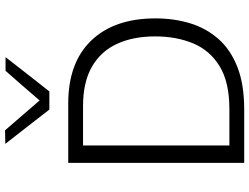

<svg xmlns="http://www.w3.org/2000/svg" viewBox="-136 -874 1009 778"><g transform="rotate(-90 369.0 -484.5)"><path d="M98.5 0V-713H339.5Q505 -713 594.5 -619.5Q684 -526 684 -359.5Q684 -284 664 -218.8Q644 -153.5 600.5 -104.2Q557 -55 486.8 -27.5Q416.5 0 315.5 0ZM169 -60H316.5Q425.5 -60 490 -99.5Q554.5 -139 582.8 -207Q611 -275 611 -361Q611 -449.5 581 -515Q551 -580.5 488.5 -616.8Q426 -653 328 -653H169ZM314.5 -789.5Q280 -834 245.2 -878.8Q210.5 -923.5 175.5 -968L230.5 -969Q261 -933.5 291 -899Q321 -864.5 351.5 -829Q382 -864 411.5 -898.5Q441 -932.5 471.5 -967H527Q492.5 -923 458 -878.5Q423 -834 388 -789.5Z"/></g></svg>

Font: Heraclito Light
Style: Regular
Weight: 300
Designer: Kostas Bartsokas (font) & Cristiano Sobral (main changes)
Foundry: Kostas Bartsokas (font) & Cristiano Sobral (main changes)
Version: Version 1.00;July 8, 2020;FontCreator 13.0.0.2655 64-bit